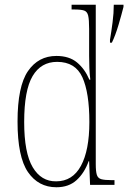

<svg xmlns="http://www.w3.org/2000/svg" viewBox="-20 -780 541 810"><path d="M218 10Q142 10 98 -54Q54 -118 54 -267Q54 -416 98 -480Q142 -544 218 -544Q272 -544 305 -516.5Q338 -489 357 -444H361Q358 -468 357 -493.5Q356 -519 356 -544V-658Q356 -697 352 -714Q348 -731 335 -735.5Q322 -740 293 -740H282V-760H384V-88Q384 -57 388.5 -42.5Q393 -28 407.5 -24Q422 -20 452 -20H463V0H360L356 -100H354Q336 -50 303 -20Q270 10 218 10ZM217 -15Q286 -15 321.5 -80.5Q357 -146 357 -265Q357 -389 327.5 -454Q298 -519 221 -519Q153 -519 117.5 -459Q82 -399 82 -265Q82 -135 118 -74.5Q154 -14 217 -15ZM444 -612Q450 -648 455 -686.5Q460 -725 460 -760H501V-751Q493 -719 480 -675Q467 -631 452 -600H444Z"/></svg>

Font: Noto Serif Tamil Condensed Thin
Style: Italic
Weight: 100
Width: 3
Italic angle: -12°
Designer: Indian Type Foundry, Tom Grace, and the Monotype Design Team
Foundry: Monotype Imaging Inc.
Version: Version 2.003; ttfautohint (v1.8.4.7-5d5b)